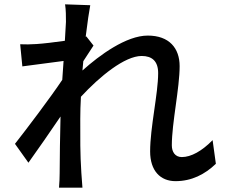

<svg xmlns="http://www.w3.org/2000/svg" viewBox="-20 -821 1040 885"><path d="M284 -720 279 -633C231 -626 179 -620 148 -618C119 -616 98 -616 73 -617L83 -515L273 -540L267 -453C213 -372 104 -228 49 -158L111 -71C153 -129 212 -215 259 -284C256 -173 256 -116 255 -22C255 -6 254 23 252 44H360C358 23 356 -6 355 -24C349 -115 350 -186 350 -273C350 -304 351 -339 353 -375C440 -469 555 -563 633 -563C681 -563 709 -539 709 -484C709 -390 672 -233 672 -123C672 -34 719 14 789 14C863 14 924 -17 975 -66L960 -175C911 -125 861 -97 818 -97C787 -97 772 -121 772 -151C772 -254 808 -415 808 -516C808 -599 760 -657 661 -657C562 -657 439 -567 360 -496L364 -539C380 -564 399 -593 411 -611L378 -653L375 -652C383 -718 391 -771 396 -797L280 -801C284 -774 284 -746 284 -720Z"/></svg>

Font: GenYoGothic2 TW M
Style: Regular
Weight: 500
Version: Version 2.100;PS 2.1;hotconv 16.6.51;makeotf.lib2.5.65220 DE